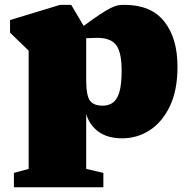

<svg xmlns="http://www.w3.org/2000/svg" viewBox="-20 -557 794 794"><path d="M407.5 158V217.5H37.5V158L98.5 141.5V-347.5L21.5 -422V-474L228.5 -537H274.5L326 -450Q367.5 -480.5 394.2 -498Q421 -515.5 438 -524Q455 -532.5 467.5 -534.8Q480 -537 494 -537Q604.5 -537 659.2 -468.2Q714 -399.5 714 -281Q714 -183 682.2 -117.2Q650.5 -51.5 598.8 -18.2Q547 15 486 15Q424.5 15 387.2 -12.5Q350 -40 336.5 -85.5V141.5ZM483 -264Q483 -341.5 460.2 -371Q437.5 -400.5 382 -400.5Q363.5 -400.5 336.5 -399V-227Q336.5 -162 351.8 -141Q367 -120 405 -120Q429 -120 446.5 -132.2Q464 -144.5 473.5 -175.8Q483 -207 483 -264Z"/></svg>

Font: Newsreader Caption ExtraBold
Style: Regular
Weight: 800
Designer: Hugues Gentile
Foundry: Production Type
Version: Version 1.001